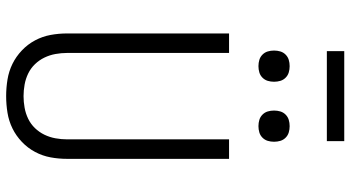

<svg xmlns="http://www.w3.org/2000/svg" viewBox="-284 -876 1167 640"><g transform="rotate(90 300.0 -555.5)"><path d="M300 8Q272 8 244.5 3.5Q217 -1 192.5 -13Q168 -25 147.5 -44.5Q127 -64 114 -88.5Q101 -113 96 -140Q91 -167 91 -195V-735H156V-195Q156 -176 159.5 -156.5Q163 -137 171.5 -119.5Q180 -102 193.5 -88Q207 -74 224.5 -65.5Q242 -57 261.5 -53.5Q281 -50 300 -50Q319 -50 338.5 -53.5Q358 -57 375.5 -65.5Q393 -74 406.5 -88Q420 -102 428.5 -119.5Q437 -137 440.5 -156.5Q444 -176 444 -195V-735H509V-195Q509 -167 504 -140Q499 -113 486 -88.5Q473 -64 452.5 -44.5Q432 -25 407.5 -13Q383 -1 355.5 3.5Q328 8 300 8ZM400 -833Q389 -833 379 -836Q369 -839 361.5 -846.5Q354 -854 351 -864Q348 -874 348 -885Q348 -896 351 -906Q354 -916 361.5 -923.5Q369 -931 379 -934Q389 -937 400 -937Q411 -937 421 -934Q431 -931 438.5 -923.5Q446 -916 449 -906Q452 -896 452 -885Q452 -874 449 -864Q446 -854 438.5 -846.5Q431 -839 421 -836Q411 -833 400 -833ZM200 -833Q189 -833 179 -836Q169 -839 161.5 -846.5Q154 -854 151 -864Q148 -874 148 -885Q148 -896 151 -906Q154 -916 161.5 -923.5Q169 -931 179 -934Q189 -937 200 -937Q211 -937 221 -934Q231 -931 238.5 -923.5Q246 -916 249 -906Q252 -896 252 -885Q252 -874 249 -864Q246 -854 238.5 -846.5Q231 -839 221 -836Q211 -833 200 -833ZM150 -1061V-1119H450V-1061Z"/></g></svg>

Font: Iosevka Curly Light Extended
Style: Regular
Weight: 300
Width: 7
Monospace: yes
Designer: Belleve Invis
Foundry: Belleve Invis
Version: Version 11.1.0; ttfautohint (v1.8.3)